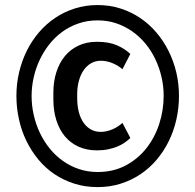

<svg xmlns="http://www.w3.org/2000/svg" viewBox="-20 -741 785 771"><path d="M45.9 -356Q45.9 -404.3 56.6 -450.2Q67.4 -496.1 87.4 -536.6Q107.4 -577.1 136.2 -610.8Q165 -644.5 201.2 -668.9Q237.3 -693.4 280.3 -707Q323.2 -720.7 372.1 -720.7Q420.4 -720.7 463.4 -707Q506.3 -693.4 542.7 -668.9Q579.1 -644.5 607.9 -610.6Q636.7 -576.7 657 -536.1Q677.2 -495.6 688 -450Q698.7 -404.3 698.7 -356Q698.7 -307.1 688.2 -261Q677.7 -214.8 657.7 -174.1Q637.7 -133.3 609.1 -99.6Q580.6 -65.9 544.2 -41.5Q507.8 -17.1 464.6 -3.4Q421.4 10.3 372.1 10.3Q322.3 10.3 278.8 -3.4Q235.4 -17.1 199 -41.5Q162.6 -65.9 134.3 -100.1Q106 -134.3 86.2 -174.8Q66.4 -215.3 56.2 -261.5Q45.9 -307.6 45.9 -356ZM106.9 -356Q106.9 -316.9 115.5 -279.1Q124 -241.2 140.4 -207Q156.7 -172.9 179.9 -144.3Q203.1 -115.7 232.7 -94.7Q262.2 -73.7 297.4 -62Q332.5 -50.3 372.1 -50.3Q435.1 -50.3 484.4 -76.4Q533.7 -102.5 567.6 -145.5Q601.6 -188.5 619.4 -243.4Q637.2 -298.3 637.2 -356Q637.2 -395 628.4 -432.6Q619.6 -470.2 603.5 -503.9Q587.4 -537.6 564 -565.9Q540.5 -594.2 511 -615Q481.4 -635.7 446.5 -647.5Q411.6 -659.2 372.1 -659.2Q330.6 -659.2 294.7 -646.7Q258.8 -634.3 229.5 -612.8Q200.2 -591.3 177.2 -562Q154.3 -532.7 138.7 -499Q123 -465.3 115 -428.7Q106.9 -392.1 106.9 -356ZM384.8 -211.4Q397 -211.4 409.4 -214.4Q421.9 -217.3 433.3 -222.4Q444.8 -227.5 454.6 -234.1Q464.4 -240.7 471.7 -247.6L503.4 -187Q493.7 -177.2 480.5 -168.2Q467.3 -159.2 450.7 -152.3Q434.1 -145.5 413.8 -141.4Q393.6 -137.2 369.1 -137.2Q328.1 -137.2 295.7 -151.9Q263.2 -166.5 240.7 -193.4Q218.3 -220.2 206.3 -258.1Q194.3 -295.9 194.3 -341.8V-369.1Q194.3 -413.6 206.3 -451.2Q218.3 -488.8 240.7 -515.9Q263.2 -543 295.7 -558.1Q328.1 -573.2 369.1 -573.2Q417 -573.2 449.2 -559.3Q481.4 -545.4 503.4 -524.4L471.7 -462.9Q456.1 -477.1 432.4 -487.1Q408.7 -497.1 384.8 -497.1Q363.3 -497.1 345.9 -487.1Q328.6 -477.1 316.4 -459.7Q304.2 -442.4 297.4 -418.7Q290.5 -395 290 -367.2V-346.7Q290 -315.9 296.6 -290.8Q303.2 -265.6 315.7 -248Q328.1 -230.5 345.5 -220.9Q362.8 -211.4 384.8 -211.4Z"/></svg>

Font: Ufes Sans SemiBold
Style: Regular
Weight: 600
Designer: Ricardo Esteves & Filipe Motta
Foundry: ProDesignUfes - Ricardo Esteves, Filipe Motta (This is a derivative work, based on Roboto family, by Christian Robertson
Version: Version 2.0